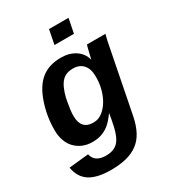

<svg xmlns="http://www.w3.org/2000/svg" viewBox="-222 -843 1053 1170"><g transform="rotate(-30 304.0 -258.5)"><path d="M210 208Q113 208 61 174.5Q9 141 -3 69L135 55Q149 117 227 117Q281 117 310.5 88Q340 59 356 -13Q361 -36 365 -57.5Q369 -79 372 -98H371Q341 -56 316 -36Q293 -17 264 -6.5Q235 4 198 4Q160 4 129.5 -9Q99 -22 77 -45Q55 -68 43.5 -101Q32 -134 32 -174Q32 -273 63 -362Q94 -453 148 -495.5Q202 -538 286 -538Q344 -538 385.5 -511Q427 -484 440 -436H441L453 -487Q458 -506 460.5 -516Q463 -526 464 -528H594L584 -488L570 -417L489 -5Q477 52 455.5 92.5Q434 133 400 158.5Q366 184 319 196Q272 208 210 208ZM413 -335Q413 -386 387.5 -415Q362 -444 316 -444Q279 -444 255 -428.5Q231 -413 214 -378Q206 -361 198.5 -338Q191 -315 186 -286Q181 -257 178 -234Q175 -211 175 -193Q175 -96 260 -96H264Q295 -96 322 -115.5Q349 -135 369.5 -167.5Q390 -200 401.5 -241.5Q413 -283 413 -327ZM291 -624 311 -725H448L428 -624Z"/></g></svg>

Font: Libra Sans Modern
Style: Bold Italic
Weight: 700
Italic angle: -12°
Foundry: Stefan Peev, Context Ltd
Version: Version 1.000